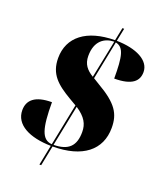

<svg xmlns="http://www.w3.org/2000/svg" viewBox="-152 -855 858 1029"><g transform="rotate(20 276.5 -340.5)"><path d="M221 -36 198 79H208L231 -36C401 -36 495 -111 495 -238C495 -318 465 -368 349 -435L315 -456L359 -676C407 -666 417 -618 417 -491C520 -491 553 -527 553 -577C553 -644 473 -684 361 -686L376 -760H366L351 -686C190 -685 97 -612 97 -492C97 -400 149 -357 230 -309L271 -285L223 -46C165 -50 147 -108 147 -258C51 -258 12 -221 12 -164C12 -81 99 -38 221 -36ZM350 -677 306 -461C268 -484 245 -511 245 -558C245 -644 295 -676 350 -677ZM233 -46 280 -280C336 -243 354 -208 354 -163C354 -84 318 -47 233 -46Z"/></g></svg>

Font: Noto Serif Display SemiCondensed Black
Style: Italic
Weight: 900
Width: 4
Italic angle: -12°
Designer: Monotype Design Team
Foundry: Monotype Imaging Inc.
Version: Version 2.009